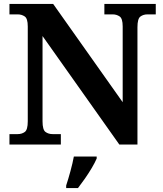

<svg xmlns="http://www.w3.org/2000/svg" viewBox="-20 -734 828 975"><path d="M28 0V-53H70Q91 -53 106 -64Q121 -75 121 -118V-600Q121 -640 105.5 -650.5Q90 -661 70 -661H28V-714H250L603 -215V-600Q603 -640 587.5 -650.5Q572 -661 552 -661H510V-714H771V-661H729Q708 -661 693 -650Q678 -639 678 -596V0H586L196 -551V-118Q196 -75 211 -64Q226 -53 247 -53H289V0ZM316 208Q326 178 337.5 136Q349 94 355 61H471V71Q462 92 446 119Q430 146 411.5 172.5Q393 199 376 221H316Z"/></svg>

Font: Noto Serif Khojki
Style: Bold
Weight: 700
Version: Version 2.003